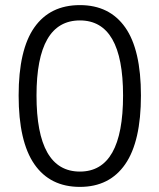

<svg xmlns="http://www.w3.org/2000/svg" viewBox="-20 -726 624 752"><path d="M293 6Q176 6 114.5 -83Q53 -172 53 -352Q53 -531 114.5 -618.5Q176 -706 293 -706Q409 -706 470.5 -618.5Q532 -531 532 -352Q532 -172 470.5 -83Q409 6 293 6ZM293 -54Q462 -54 462 -352Q462 -646 293 -646Q123 -646 123 -352Q123 -54 293 -54Z"/></svg>

Font: Asap Condensed Light
Style: Regular
Weight: 300
Width: 3
Designer: Pablo Cosgaya
Foundry: Omnibus-Type
Version: Version 3.001; ttfautohint (v1.8.4.7-5d5b)